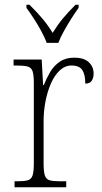

<svg xmlns="http://www.w3.org/2000/svg" viewBox="-20 -786 427 806"><path d="M41 0V-25H53Q81 -25 96 -29Q111 -33 116.5 -49Q122 -65 122 -101V-438Q122 -472 116.5 -487.5Q111 -503 95 -507Q79 -511 47 -511H37V-536H155L161 -429H164Q175 -457 190.5 -483.5Q206 -510 231 -527Q256 -544 292 -544Q332 -544 352.5 -525Q373 -506 373 -477Q373 -459 365 -447Q357 -435 338 -435Q338 -473 325.5 -492Q313 -511 280 -511Q253 -511 231 -490.5Q209 -470 194 -436Q179 -402 171 -360.5Q163 -319 163 -278V-100Q163 -65 168.5 -49Q174 -33 189 -29Q204 -25 232 -25H258V0ZM176 -606Q168 -628 153.5 -655Q139 -682 122 -708Q105 -734 91 -753V-766H104Q136 -734 158 -708Q180 -682 201 -648Q222 -682 243.5 -708Q265 -734 297 -766H310V-753Q296 -734 279.5 -708Q263 -682 248 -655Q233 -628 225 -606Z"/></svg>

Font: Noto Serif Georgian SemiCondensed ExtraLight
Style: Regular
Weight: 200
Width: 4
Designer: Monotype Design Team, Akaki Razmadze
Foundry: Google LLC
Version: Version 2.003; ttfautohint (v1.8.4.7-5d5b)